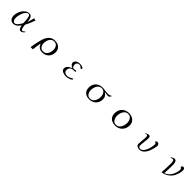

<svg xmlns="http://www.w3.org/2000/svg" viewBox="761 -2952 5478 5478"><g transform="rotate(45 3500.0 -213.5)"><path d="M564 -216Q563 -254 561 -291.5Q559 -329 556 -366Q555 -379 551 -403Q547 -427 540 -451.5Q533 -476 521 -493.5Q509 -511 491 -511Q473 -511 458.5 -506Q444 -501 430 -490Q398 -468 374 -429.5Q350 -391 334 -344.5Q318 -298 310 -251.5Q302 -205 302 -168Q302 -143 310.5 -112.5Q319 -82 338 -60Q357 -38 388 -38Q416 -38 442.5 -57Q469 -76 492 -105Q515 -134 533.5 -164Q552 -194 564 -216ZM782 -73Q782 -67 776 -59Q755 -33 728 -15.5Q701 2 666 2Q643 2 627 -13Q611 -28 600.5 -51Q590 -74 584.5 -97.5Q579 -121 576 -139Q550 -102 520 -70Q490 -38 452.5 -18.5Q415 1 366 1Q315 1 281.5 -24Q248 -49 232 -90Q216 -131 216 -177Q216 -235 235.5 -298Q255 -361 292 -415Q329 -469 381.5 -502.5Q434 -536 500 -536Q539 -536 563 -513.5Q587 -491 599.5 -457Q612 -423 617.5 -386Q623 -349 624 -320Q642 -373 657 -427Q672 -481 686 -535L756 -515Q732 -439 701 -366Q670 -293 631 -224Q632 -209 634.5 -179.5Q637 -150 643.5 -118Q650 -86 663 -63.5Q676 -41 697 -41Q716 -41 731.5 -52Q747 -63 758 -74.5Q769 -86 772 -86Q777 -86 779.5 -82Q782 -78 782 -73Z M1714 -284Q1714 -332 1697.5 -375Q1681 -418 1647 -445Q1613 -472 1560 -472Q1514 -472 1479.5 -450Q1445 -428 1422.5 -392Q1400 -356 1389 -313.5Q1378 -271 1378 -231Q1378 -184 1394 -140.5Q1410 -97 1444 -70Q1478 -43 1531 -43Q1578 -43 1612.5 -65Q1647 -87 1669.5 -122.5Q1692 -158 1703 -200.5Q1714 -243 1714 -284ZM1805 -282Q1805 -200 1771.5 -137.5Q1738 -75 1677 -40Q1616 -5 1533 -5Q1454 -5 1403.5 -44Q1353 -83 1324 -153Q1311 -86 1301.5 -17.5Q1292 51 1284 120H1195Q1204 59 1215 -1.5Q1226 -62 1239 -121Q1253 -189 1274.5 -257Q1296 -325 1331.5 -381Q1367 -437 1423 -471Q1479 -505 1563 -505Q1632 -505 1686.5 -479.5Q1741 -454 1773 -404Q1805 -354 1805 -282Z M2701 -84Q2701 -78 2698 -74Q2695 -70 2690 -65Q2668 -43 2633 -28Q2598 -13 2560.5 -6Q2523 1 2491 1Q2463 1 2429.5 -5.5Q2396 -12 2365.5 -26Q2335 -40 2315 -64Q2295 -88 2295 -123Q2295 -171 2320.5 -204.5Q2346 -238 2385 -261Q2424 -284 2462 -299Q2437 -311 2412 -326.5Q2387 -342 2370.5 -365Q2354 -388 2354 -419Q2354 -433 2358 -445.5Q2362 -458 2369 -469Q2394 -510 2440 -526Q2486 -542 2531 -542Q2544 -542 2566.5 -539.5Q2589 -537 2613 -530.5Q2637 -524 2653.5 -512.5Q2670 -501 2670 -484Q2670 -474 2660.5 -463Q2651 -452 2641 -452Q2637 -452 2622.5 -467.5Q2608 -483 2587 -498Q2566 -513 2540 -513Q2491 -513 2462.5 -486.5Q2434 -460 2434 -410Q2434 -373 2455 -341.5Q2476 -310 2518 -310Q2526 -310 2547 -317.5Q2568 -325 2581 -325Q2589 -325 2596 -319Q2603 -313 2603 -305Q2603 -289 2591.5 -284.5Q2580 -280 2565 -280.5Q2550 -281 2539 -281Q2471 -281 2425.5 -249Q2380 -217 2380 -142Q2380 -103 2398 -80Q2416 -57 2445.5 -46.5Q2475 -36 2510 -36Q2553 -36 2596 -54Q2639 -72 2674 -95Q2677 -97 2680 -99Q2683 -101 2687 -101Q2694 -101 2697.5 -95.5Q2701 -90 2701 -84Z M3617 -292Q3617 -341 3600.5 -385.5Q3584 -430 3549.5 -459Q3515 -488 3460 -488Q3412 -488 3377 -464Q3342 -440 3319.5 -401.5Q3297 -363 3286 -319Q3275 -275 3275 -234Q3275 -186 3291 -141Q3307 -96 3341 -67Q3375 -38 3430 -38Q3480 -38 3515.5 -61.5Q3551 -85 3573.5 -123Q3596 -161 3606.5 -205.5Q3617 -250 3617 -292ZM3818 -518Q3818 -516 3816 -512Q3800 -484 3785 -469Q3770 -454 3735 -454Q3701 -454 3668 -461Q3635 -468 3601 -472Q3650 -438 3679.5 -395Q3709 -352 3709 -290Q3709 -202 3672 -138.5Q3635 -75 3569 -41Q3503 -7 3416 -7Q3348 -7 3295 -34.5Q3242 -62 3212 -113Q3182 -164 3182 -234Q3182 -319 3217.5 -383Q3253 -447 3317 -482.5Q3381 -518 3466 -518Q3486 -518 3506 -516Q3526 -514 3545 -511Q3587 -505 3629 -500.5Q3671 -496 3714 -496Q3735 -496 3756 -504.5Q3777 -513 3791.5 -521Q3806 -529 3806 -529Q3818 -529 3818 -518Z M4675 -300Q4675 -350 4658 -396.5Q4641 -443 4605 -473Q4569 -503 4513 -503Q4463 -503 4427 -478.5Q4391 -454 4367.5 -414.5Q4344 -375 4333 -329Q4322 -283 4322 -241Q4322 -192 4338 -144Q4354 -96 4389.5 -64.5Q4425 -33 4482 -33Q4534 -33 4570.5 -58Q4607 -83 4630 -123.5Q4653 -164 4664 -210.5Q4675 -257 4675 -300ZM4775 -299Q4775 -212 4737 -144.5Q4699 -77 4632 -38.5Q4565 0 4477 0Q4403 0 4345.5 -28Q4288 -56 4255.5 -110Q4223 -164 4223 -241Q4223 -330 4260 -396Q4297 -462 4364 -499Q4431 -536 4519 -536Q4591 -536 4649 -508Q4707 -480 4741 -427.5Q4775 -375 4775 -299Z M5747 -444Q5747 -440 5747 -436.5Q5747 -433 5746 -429Q5740 -383 5726 -326.5Q5712 -270 5689.5 -213.5Q5667 -157 5633.5 -109.5Q5600 -62 5555.5 -33Q5511 -4 5453 -4Q5421 -4 5390.5 -15Q5360 -26 5340.5 -49Q5321 -72 5321 -109Q5321 -117 5321.5 -125.5Q5322 -134 5323 -142Q5328 -199 5332 -255.5Q5336 -312 5340 -369Q5340 -374 5340.5 -378Q5341 -382 5341 -386Q5341 -400 5338.5 -417Q5336 -434 5327.5 -446Q5319 -458 5300 -458Q5287 -458 5277 -451.5Q5267 -445 5258 -445Q5253 -445 5253 -451Q5253 -460 5266 -468.5Q5279 -477 5297 -483.5Q5315 -490 5331.5 -494Q5348 -498 5355 -498Q5393 -498 5403 -474.5Q5413 -451 5413 -419Q5413 -408 5413 -396Q5413 -384 5411 -373Q5408 -342 5405.5 -310.5Q5403 -279 5399 -247Q5395 -213 5391 -179Q5387 -145 5387 -110Q5387 -76 5405.5 -56Q5424 -36 5459 -36Q5487 -36 5512.5 -52.5Q5538 -69 5559 -94.5Q5580 -120 5595.5 -148.5Q5611 -177 5620 -200Q5632 -230 5642 -270.5Q5652 -311 5658.5 -352.5Q5665 -394 5665 -426Q5665 -453 5650.5 -464Q5636 -475 5613 -482Q5614 -503 5633.5 -514.5Q5653 -526 5671 -526Q5707 -526 5727 -502.5Q5747 -479 5747 -444Z M6757 -475Q6757 -420 6742.5 -358.5Q6728 -297 6702 -240.5Q6676 -184 6639 -142Q6607 -105 6560.5 -73Q6514 -41 6462 -20.5Q6410 0 6360 3Q6366 -89 6370.5 -181Q6375 -273 6375 -364Q6375 -379 6374 -400Q6373 -421 6368 -442Q6363 -463 6351.5 -477Q6340 -491 6319 -491Q6301 -491 6285 -482.5Q6269 -474 6252 -474Q6244 -474 6244 -481Q6244 -485 6249 -488Q6268 -504 6298.5 -519.5Q6329 -535 6355 -535Q6387 -535 6405.5 -516.5Q6424 -498 6432.5 -470Q6441 -442 6443 -411.5Q6445 -381 6445 -358Q6445 -278 6441.5 -197.5Q6438 -117 6433 -37Q6447 -42 6460.5 -47.5Q6474 -53 6487 -60Q6582 -116 6628.5 -206.5Q6675 -297 6687 -403Q6687 -406 6687.5 -409.5Q6688 -413 6688 -416Q6688 -448 6677.5 -462Q6667 -476 6640 -491L6637 -493Q6637 -493 6637 -494Q6637 -495 6637 -496Q6637 -504 6645.5 -514.5Q6654 -525 6665.5 -534Q6677 -543 6684 -545Q6692 -547 6700 -547Q6727 -547 6742 -523Q6757 -499 6757 -475Z"/></g></svg>

Font: Kaisei Opti
Style: Regular
Weight: 400
Designer: Font-Kai, 金井和夫
Foundry: KAZUO KANAI
Version: Version 5.003